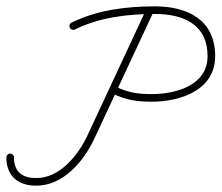

<svg xmlns="http://www.w3.org/2000/svg" viewBox="-32 -573 698 605"><path d="M429.5 -545.1C429.5 -545.1 429.5 -545.1 429.5 -545.1C367.5 -412.1 305.5 -279.1 243.5 -146.1C214.6 -84.3 156.5 -10.9 81.2 -12C81.2 -12 81.1 -12 81.1 -12C81 -12 81 -12 81 -12C37.6 -12 12 -32.3 12 -77C12 -83.6 6.6 -89 0 -89C-6.6 -89 -12 -83.6 -12 -77C-12 -19.1 24.5 12 81 12C81 12 81 12 80.9 12C80.9 12 80.8 12 80.8 12C166.5 13.3 232.1 -64.9 265.2 -135.9C327.2 -268.9 389.2 -401.9 451.3 -534.9C454.1 -540.9 451.5 -548.1 445.5 -550.9C439.4 -553.7 432.3 -551.1 429.5 -545.1ZM204 -480.1C204 -480.1 204 -480.1 204 -480.1C281.9 -518.5 370.1 -528.9 456 -529C545 -529 622 -497 622 -396C622 -303.5 521.5 -276.5 446 -276.5C402.7 -276.5 371.2 -281.2 333.3 -299.8C327.3 -302.7 320.1 -300.2 317.2 -294.3C314.3 -288.3 316.8 -281.1 322.7 -278.2C322.7 -278.2 322.7 -278.2 322.7 -278.2C364.1 -258 399.1 -252.5 446 -252.5C535.8 -252.5 646 -288.5 646 -396C646 -510.9 558.5 -553 456 -553C366.4 -552.9 274.7 -541.7 193.4 -501.7C187.5 -498.7 185 -491.6 188 -485.6C190.9 -479.7 198.1 -477.2 204 -480.1Z"/></svg>

Font: FRB American Cursive Guidelines Light
Style: Italic
Weight: 300
Italic angle: -25°
Version: Version 2.0;Modular Font Editor K font №1